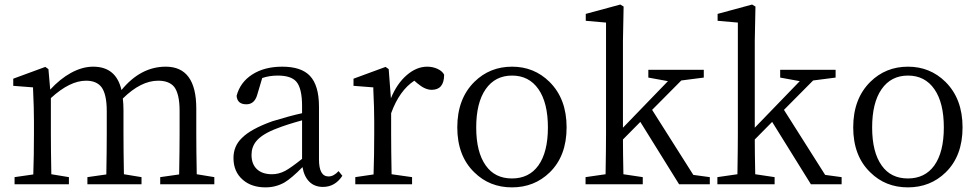

<svg xmlns="http://www.w3.org/2000/svg" viewBox="-20 -808 4292 842"><path d="M43.9 0V-31.2L126 -43Q128.9 -125 128.9 -222.7V-276.4Q128.9 -335 125 -417Q125 -421.9 125 -424.8L38.1 -431.6V-462.9L178.7 -514.6L192.4 -504.9L200.2 -415Q243.2 -461.9 291 -488.3Q340.8 -515.6 388.7 -515.6Q489.3 -515.6 512.7 -413.1Q596.7 -515.6 707 -515.6Q840.8 -515.6 840.8 -332V-222.7Q840.8 -151.4 842.8 -43.9L919.9 -31.2V0H682.6V-31.2L765.6 -43Q767.6 -152.3 767.6 -222.7V-322.3Q767.6 -395.5 744.1 -426.8Q721.7 -454.1 673.8 -454.1Q597.7 -454.1 518.6 -376Q521.5 -352.5 521.5 -324.2V-222.7Q521.5 -151.4 523.4 -43.9L600.6 -31.2V0H363.3V-31.2L446.3 -43Q448.2 -150.4 448.2 -222.7V-320.3Q448.2 -393.6 425.8 -424.8Q404.3 -454.1 357.4 -454.1Q286.1 -454.1 203.1 -377.9V-222.7Q203.1 -151.4 205.1 -43.9L282.2 -31.2V0Z M1144.5 13.7Q1083 13.7 1044.9 -19.5Q1003.9 -54.7 1003.9 -115.2Q1003.9 -167 1040 -202.1Q1079.1 -242.2 1174.8 -276.4Q1251 -299.8 1304.7 -311.5V-342.8Q1304.7 -420.9 1279.3 -450.2Q1255.9 -476.6 1198.2 -476.6Q1161.1 -476.6 1129.9 -465.8L1108.4 -393.6Q1096.7 -350.6 1060.5 -350.6Q1020.5 -350.6 1017.6 -387.7Q1033.2 -447.3 1086.4 -481.4Q1139.6 -515.6 1217.8 -515.6Q1300.8 -515.6 1338.9 -475.6Q1378.9 -433.6 1378.9 -339.8V-108.4Q1378.9 -34.2 1420.9 -34.2Q1443.4 -34.2 1464.8 -57.6L1481.4 -37.1Q1449.2 11.7 1396.5 11.7Q1359.4 11.7 1336.4 -11.2Q1313.5 -34.2 1306.6 -75.2Q1258.8 -26.4 1227.5 -7.8Q1189.5 13.7 1144.5 13.7ZM1172.9 -43.9Q1202.1 -43.9 1230.5 -58.6Q1255.9 -72.3 1304.7 -111.3V-280.3Q1237.3 -261.7 1195.3 -245.1Q1129.9 -220.7 1103.5 -188.5Q1083 -163.1 1083 -128.9Q1083 -86.9 1108.4 -64.5Q1131.8 -43.9 1172.9 -43.9Z M1538.1 0V-31.2L1618.2 -43Q1621.1 -125 1621.1 -222.7V-276.4Q1621.1 -334 1617.2 -414.1Q1617.2 -420.9 1617.2 -424.8L1530.3 -431.6V-462.9L1670.9 -514.6L1684.6 -504.9L1694.3 -377Q1720.7 -441.4 1763.7 -478.5Q1806.6 -515.6 1853.5 -515.6Q1877.9 -515.6 1898.9 -505.9Q1919.9 -496.1 1927.7 -480.5Q1927.7 -414.1 1873 -414.1Q1843.8 -414.1 1810.5 -442.4L1796.9 -454.1Q1731.4 -411.1 1695.3 -311.5V-222.7Q1695.3 -153.3 1697.3 -43.9L1787.1 -31.2V0Z M2060.5 -51.8Q1985.4 -124 1985.4 -249.5Q1985.4 -375 2060.5 -449.2Q2127.9 -515.6 2225.6 -515.6Q2322.3 -515.6 2389.6 -449.2Q2464.8 -375 2464.8 -249.5Q2464.8 -124 2390.6 -51.8Q2323.2 13.7 2225.1 13.7Q2127 13.7 2060.5 -51.8ZM2340.8 -82Q2382.8 -140.6 2382.8 -249Q2382.8 -357.4 2341.3 -417Q2299.8 -476.6 2225.6 -476.6Q2151.4 -476.6 2109.9 -417Q2068.4 -357.4 2068.4 -249Q2068.4 -140.6 2110.4 -82Q2150.4 -25.4 2225.1 -25.4Q2299.8 -25.4 2340.8 -82Z M2547.9 0V-31.2L2635.7 -43.9Q2637.7 -159.2 2637.7 -222.7V-709L2548.8 -716.8V-747.1L2700.2 -788.1L2714.8 -779.3L2711.9 -628.9V-248L2909.2 -452.1L2823.2 -467.8V-502H3066.4V-467.8L2967.8 -455.1L2839.8 -326.2L3020.5 -41L3092.8 -31.2V0H2958L2788.1 -273.4L2711.9 -196.3Q2711.9 -141.6 2713.9 -43.9L2798.8 -31.2V0Z M3126 0V-31.2L3213.9 -43.9Q3215.8 -159.2 3215.8 -222.7V-709L3127 -716.8V-747.1L3278.3 -788.1L3293 -779.3L3290 -628.9V-248L3487.3 -452.1L3401.4 -467.8V-502H3644.5V-467.8L3545.9 -455.1L3418 -326.2L3598.6 -41L3670.9 -31.2V0H3536.1L3366.2 -273.4L3290 -196.3Q3290 -141.6 3292 -43.9L3377 -31.2V0Z M3796.9 -51.8Q3721.7 -124 3721.7 -249.5Q3721.7 -375 3796.9 -449.2Q3864.3 -515.6 3961.9 -515.6Q4058.6 -515.6 4126 -449.2Q4201.2 -375 4201.2 -249.5Q4201.2 -124 4127 -51.8Q4059.6 13.7 3961.4 13.7Q3863.3 13.7 3796.9 -51.8ZM4077.1 -82Q4119.1 -140.6 4119.1 -249Q4119.1 -357.4 4077.6 -417Q4036.1 -476.6 3961.9 -476.6Q3887.7 -476.6 3846.2 -417Q3804.7 -357.4 3804.7 -249Q3804.7 -140.6 3846.7 -82Q3886.7 -25.4 3961.4 -25.4Q4036.1 -25.4 4077.1 -82Z"/></svg>

Font: Bpmf Zihi Box R
Style: R
Weight: 400
Foundry: But Ko
Version: Version 1.320